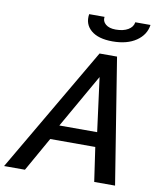

<svg xmlns="http://www.w3.org/2000/svg" viewBox="-147 -993 894 1070"><g transform="rotate(10 299.5 -458.0)"><path d="M365 -710H464L578 0H460L432 -193H177L68 0H-50ZM428 -276 388 -581 214 -276ZM424 -789Q343 -789 302 -824Q261 -859 270 -916H357Q353 -891 373 -874Q393 -857 430 -857Q473 -857 500 -873Q527 -889 531 -916H617Q609 -859 557.5 -824Q506 -789 424 -789Z"/></g></svg>

Font: Raleway SemiBold
Style: Italic
Weight: 600
Italic angle: -12°
Designer: Matt McInerney, Pablo Impallari, Rodrigo Fuenzalida
Foundry: Matt McInerney, Pablo Impallari, Rodrigo Fuenzalida
Version: Version 4.026